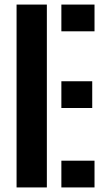

<svg xmlns="http://www.w3.org/2000/svg" viewBox="-20 -820 462 840"><path d="M52.5 0V-800H185V0ZM248.5 0V-117H393.5V0ZM248.5 -347.5V-464.5H383.5V-347.5ZM248.5 -683V-800H393.5V-683Z"/></svg>

Font: Big Shoulders Stencil Text Thin ExtraBold
Style: Regular
Weight: 800
Version: Version 2.001